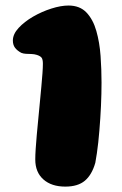

<svg xmlns="http://www.w3.org/2000/svg" viewBox="-20 -641 441 694"><path d="M216 33.5Q166 33.5 136.8 7.5Q107.5 -18.5 107.5 -64.5Q107.5 -80 109 -103.2Q110.5 -126.5 113 -154.2Q115.5 -182 118.5 -212.2Q121.5 -242.5 124.2 -272Q127 -301.5 129.5 -328.2Q132 -355 133.5 -376.2Q135 -397.5 135 -410.5Q135 -425 131 -431.5Q127 -438 113.5 -442.5Q104 -445.5 93.5 -445.8Q83 -446 73.8 -446.5Q64.5 -447 57 -450Q42 -458 34.2 -468.5Q26.5 -479 26.5 -494.5Q26.5 -517.5 47.2 -540Q68 -562.5 99.5 -580.8Q131 -599 165.5 -610Q200 -621 227.5 -621Q268.5 -621 292.5 -595.8Q316.5 -570.5 328.2 -529.2Q340 -488 343.5 -439Q347 -390 347 -343Q347 -323.5 346.5 -302Q346 -280.5 345 -258.2Q344 -236 342.5 -213.5Q341 -191 339.2 -169Q337.5 -147 335.2 -126.5Q333 -106 330.2 -87.2Q327.5 -68.5 324.5 -52.5Q312 -9 286.8 12.2Q261.5 33.5 216 33.5Z"/></svg>

Font: Gluten
Style: Bold
Weight: 700
Designer: Tyler Finck
Foundry: Etcetera Type Company
Version: Version 1.204